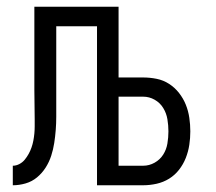

<svg xmlns="http://www.w3.org/2000/svg" viewBox="-20 -550 640 570"><path d="M18 0V-58Q28 -58 37.5 -63Q47 -68 53.5 -76Q60 -84 65 -93Q70 -102 73.5 -112Q77 -122 79 -132.5Q81 -143 82 -153.5Q83 -164 83 -174.5Q83 -185 83 -195Q83 -195 83 -195Q83 -195 83 -195V-196Q83 -217 82.5 -239Q82 -261 82 -283V-530H332V-320H405Q425 -320 445 -316Q465 -312 482 -301Q499 -290 511.5 -274Q524 -258 531.5 -239.5Q539 -221 542 -200.5Q545 -180 545 -160Q545 -140 542 -120Q539 -100 531.5 -81Q524 -62 511.5 -46Q499 -30 482 -19.5Q465 -9 445 -4.5Q425 0 405 0H268V-472H147V-283Q147 -273 147 -263Q147 -253 147 -243Q147 -223 147 -203.5Q147 -184 145.5 -164.5Q144 -145 141 -125.5Q138 -106 132 -87.5Q126 -69 115.5 -52.5Q105 -36 90 -23.5Q75 -11 56 -5.5Q37 0 18 0ZM332 -58H405Q423 -58 439 -67Q455 -76 464.5 -91Q474 -106 477 -124Q480 -142 480 -160Q480 -178 477 -196Q474 -214 464.5 -229.5Q455 -245 439 -254Q423 -263 405 -263H332Z"/></svg>

Font: Iosevka Curly Light Extended
Style: Regular
Weight: 300
Width: 7
Monospace: yes
Designer: Belleve Invis
Foundry: Belleve Invis
Version: Version 11.1.0; ttfautohint (v1.8.3)